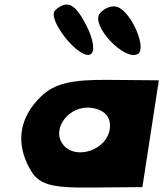

<svg xmlns="http://www.w3.org/2000/svg" viewBox="-20 -903 734 863"><path d="M166 -471C67 -376 49 -263 113 -146C152 -74 203 -58 391 -60L620 -62L694 -542L469 -544C302 -546 224 -527 166 -471ZM473 -321C459 -229 323 -183 266 -250C206 -321 290 -433 392 -418C453 -409 481 -375 473 -321ZM428 -842C387 -789 540 -627 599 -660C642 -684 571 -850 507 -872C483 -880 448 -867 428 -842ZM229 -858C186 -821 337 -631 387 -659C408 -670 400 -725 371 -783C319 -887 283 -905 229 -858Z"/></svg>

Font: Hussar Skorodowane
Style: Ky
Weight: 700
Foundry: Cannot Into Space Fonts
Version: Version 0.892